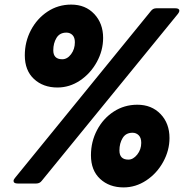

<svg xmlns="http://www.w3.org/2000/svg" viewBox="-20 -799 812 836"><path d="M88 -558Q88 -617 114.5 -667.5Q141 -718 187 -748.5Q233 -779 290 -779Q352 -779 390.5 -738Q429 -697 429 -634Q429 -579 401.5 -529Q374 -479 328.5 -448.5Q283 -418 230 -418Q168 -418 128 -455Q88 -492 88 -558ZM57 0Q39 0 39 -11Q39 -17 45 -24L637 -751Q646 -763 661 -763H743Q761 -763 761 -752Q761 -747 755 -739L162 -12Q153 0 138 0ZM306 -615Q306 -636 295.5 -646.5Q285 -657 269 -657Q240 -657 226 -634Q212 -611 212 -580Q212 -541 251 -541Q273 -541 289.5 -563Q306 -585 306 -615ZM376 -123Q376 -182 402.5 -232.5Q429 -283 475 -313Q521 -343 578 -343Q640 -343 679 -302.5Q718 -262 718 -198Q718 -144 690.5 -94Q663 -44 617 -13.5Q571 17 518 17Q456 17 416 -20Q376 -57 376 -123ZM595 -177Q595 -199 584 -210Q573 -221 557 -221Q528 -221 514 -198Q500 -175 500 -144Q500 -104 539 -104Q560 -104 577.5 -126Q595 -148 595 -177Z"/></svg>

Font: Open Sauce Two Black Italic
Style: Regular
Weight: 900
Italic angle: -10°
Designer: Alfredo Marco Pradil
Foundry: Creative Sauce Fz LLC
Version: Version 1.477